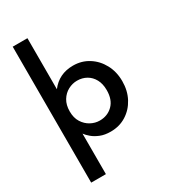

<svg xmlns="http://www.w3.org/2000/svg" viewBox="-216 -788 962 1096"><g transform="rotate(-30 265.0 -240.0)"><path d="M149 208H52V-688H149V-351.5Q202.5 -422.5 295.5 -422.5Q352 -422.5 397.2 -394Q442.5 -365.5 469 -316.2Q495.5 -267 495.5 -205Q495.5 -143 469.5 -94Q443.5 -45 398.2 -16.5Q353 12 295.5 12Q255.5 12 226.8 0.2Q198 -11.5 178.8 -27.8Q159.5 -44 149 -59ZM272.5 -74Q324 -74 358.5 -108Q393 -142 393 -205Q393 -247 377 -276.2Q361 -305.5 333.8 -321Q306.5 -336.5 272.5 -336.5Q242 -336.5 213.5 -321.5Q185 -306.5 167 -277Q149 -247.5 149 -205Q149 -162.5 167.2 -133.5Q185.5 -104.5 213.8 -89.2Q242 -74 272.5 -74Z"/></g></svg>

Font: Lucymar Sans Medium
Style: Regular
Weight: 500
Foundry: The League of Moveable Type (original font) / Main changes by Cristiano Sobral with portions from Mirco Monsees
Version: Version 2.001;August 30, 2020;FontCreator 13.0.0.2681 64-bit